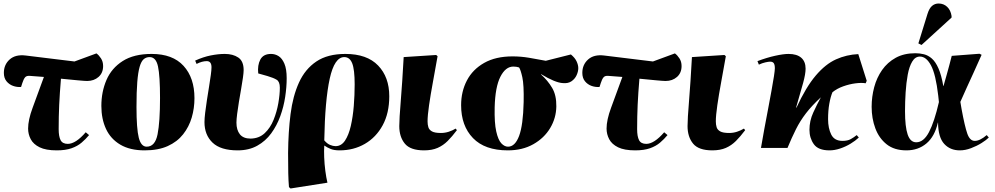

<svg xmlns="http://www.w3.org/2000/svg" viewBox="-20 -842 5664 1093"><path d="M303 14Q241 14 205.5 -3.5Q170 -21 155 -49.5Q140 -78 140 -110Q140 -159 165.5 -228Q191 -297 230 -404Q210 -405 190.5 -407Q171 -409 151 -410Q131 -412 122.5 -401.5Q114 -391 107 -369L100 -347Q77 -345 54.5 -353Q32 -361 17 -379.5Q2 -398 2 -427Q2 -474 35 -503.5Q68 -533 126 -526L404 -492L529 -538Q543 -528 555 -509.5Q567 -491 567 -466Q567 -427 541 -404Q515 -381 476 -381Q463 -381 420.5 -385Q378 -389 327 -394Q320 -311 317 -245Q314 -179 314 -107Q314 -65 325 -44Q336 -23 366 -23Q411 -23 468 -89L487 -73Q468 -50 444.5 -30Q421 -10 387 2Q353 14 303 14Z M803 14Q720 14 665 -18.5Q610 -51 583.5 -108Q557 -165 557 -239Q557 -319 586 -386.5Q615 -454 678.5 -494.5Q742 -535 843 -535Q963 -535 1025 -467Q1087 -399 1087 -283Q1087 -226 1071.5 -173Q1056 -120 1022.5 -77.5Q989 -35 935 -10.5Q881 14 803 14ZM815 -7Q863 -7 877 -77.5Q891 -148 891 -284Q891 -410 879.5 -463.5Q868 -517 832 -517Q812 -517 798 -505Q784 -493 775 -462Q766 -431 761.5 -375.5Q757 -320 757 -233Q757 -109 770 -58Q783 -7 815 -7Z M1333 14Q1236 14 1190 -30Q1144 -74 1144 -147Q1144 -167 1148 -200.5Q1152 -234 1158 -272.5Q1164 -311 1170 -348Q1176 -385 1180 -414.5Q1184 -444 1184 -459Q1184 -494 1157 -494Q1130 -494 1099 -478L1091 -497Q1137 -518 1180 -526.5Q1223 -535 1260 -535Q1306 -535 1336.5 -514.5Q1367 -494 1367 -443Q1367 -429 1363 -400Q1359 -371 1352.5 -334.5Q1346 -298 1340 -261.5Q1334 -225 1330 -193.5Q1326 -162 1326 -144Q1326 -102 1345.5 -77.5Q1365 -53 1407 -53Q1455 -54 1487 -84Q1519 -114 1537.5 -160Q1556 -206 1564.5 -255Q1573 -304 1573 -343Q1573 -377 1555 -388Q1537 -399 1503 -409L1450 -424Q1445 -471 1462 -503Q1479 -535 1523 -535Q1546 -535 1566 -522.5Q1586 -510 1599 -479.5Q1612 -449 1612 -397Q1612 -347 1603.5 -290.5Q1595 -234 1575.5 -180.5Q1556 -127 1524 -83Q1492 -39 1444.5 -12.5Q1397 14 1333 14Z M1634 231 1625 223Q1622 189 1621 143.5Q1620 98 1620 29Q1621 -90 1634 -192.5Q1647 -295 1682 -372Q1717 -449 1781 -492Q1845 -535 1946 -535Q2069 -535 2132.5 -469Q2196 -403 2196 -294Q2196 -198 2158.5 -129Q2121 -60 2057 -23Q1993 14 1913 14Q1882 14 1862.5 6Q1843 -2 1827 -13H1826Q1824 15 1825.5 53.5Q1827 92 1832 130.5Q1837 169 1844 198ZM1890 -10Q1923 -10 1944 -41.5Q1965 -73 1977 -125Q1989 -177 1994 -239Q1999 -301 1999 -362Q1999 -446 1985 -481.5Q1971 -517 1940 -517Q1884 -517 1857 -394Q1830 -271 1826 -43Q1842 -24 1859 -17Q1876 -10 1890 -10Z M2394 14Q2316 14 2284.5 -24.5Q2253 -63 2253 -124Q2253 -165 2261.5 -268Q2270 -371 2278 -517L2463 -529L2471 -522Q2458 -448 2444.5 -375Q2431 -302 2422.5 -243Q2414 -184 2414 -151Q2414 -133 2418.5 -118Q2423 -103 2439 -94Q2455 -85 2490 -85Q2513 -85 2534.5 -92Q2556 -99 2574 -110L2581 -101Q2554 -65 2528.5 -39.5Q2503 -14 2471 0Q2439 14 2394 14Z M2871 14Q2740 14 2672.5 -56Q2605 -126 2605 -243Q2605 -321 2638 -384Q2671 -447 2736.5 -484Q2802 -521 2898 -521Q2946 -521 2992.5 -513Q3039 -505 3087 -496L3230 -532Q3253 -513 3262.5 -492.5Q3272 -472 3272 -454Q3272 -435 3262.5 -414Q3253 -393 3233.5 -379.5Q3214 -366 3184 -369Q3141 -371 3060 -420V-418Q3098 -384 3123 -342Q3148 -300 3147 -236Q3146 -170 3112 -113Q3078 -56 3016 -21Q2954 14 2871 14ZM2872 -7Q2912 -7 2935 -68Q2958 -129 2961 -261Q2963 -359 2953.5 -402Q2944 -445 2935 -458Q2921 -463 2902 -463Q2858 -463 2828.5 -405Q2799 -347 2796 -231Q2794 -142 2805 -93.5Q2816 -45 2834 -26Q2852 -7 2872 -7Z M3596 14Q3534 14 3498.5 -3.5Q3463 -21 3448 -49.5Q3433 -78 3433 -110Q3433 -159 3458.5 -228Q3484 -297 3523 -404Q3503 -405 3483.5 -407Q3464 -409 3444 -410Q3424 -412 3415.5 -401.5Q3407 -391 3400 -369L3393 -347Q3370 -345 3347.5 -353Q3325 -361 3310 -379.5Q3295 -398 3295 -427Q3295 -474 3328 -503.5Q3361 -533 3419 -526L3697 -492L3822 -538Q3836 -528 3848 -509.5Q3860 -491 3860 -466Q3860 -427 3834 -404Q3808 -381 3769 -381Q3756 -381 3713.5 -385Q3671 -389 3620 -394Q3613 -311 3610 -245Q3607 -179 3607 -107Q3607 -65 3618 -44Q3629 -23 3659 -23Q3704 -23 3761 -89L3780 -73Q3761 -50 3737.5 -30Q3714 -10 3680 2Q3646 14 3596 14Z M4035 14Q3957 14 3925.5 -24.5Q3894 -63 3894 -124Q3894 -165 3902.5 -268Q3911 -371 3919 -517L4104 -529L4112 -522Q4099 -448 4085.5 -375Q4072 -302 4063.5 -243Q4055 -184 4055 -151Q4055 -133 4059.5 -118Q4064 -103 4080 -94Q4096 -85 4131 -85Q4154 -85 4175.5 -92Q4197 -99 4215 -110L4222 -101Q4195 -65 4169.5 -39.5Q4144 -14 4112 0Q4080 14 4035 14Z M4702 14Q4638 14 4613 -21Q4588 -56 4588 -103Q4588 -154 4609.5 -201Q4631 -248 4653 -288Q4602 -241 4568.5 -197.5Q4535 -154 4511 -106Q4487 -58 4463 0H4312Q4320 -50 4331 -107.5Q4342 -165 4352.5 -221.5Q4363 -278 4372 -326.5Q4381 -375 4386 -408.5Q4391 -442 4391 -453Q4391 -473 4385 -482Q4379 -491 4364 -491Q4355 -491 4337 -487Q4319 -483 4300 -474L4292 -494Q4345 -514 4392.5 -524.5Q4440 -535 4469 -535Q4516 -535 4541 -513.5Q4566 -492 4566 -451Q4566 -421 4552 -370Q4538 -319 4512 -230L4514 -229Q4568 -346 4623.5 -411.5Q4679 -477 4739 -504Q4799 -531 4866 -534L4914 -382L4908 -368Q4884 -372 4849.5 -367.5Q4815 -363 4780 -350.5Q4745 -338 4719 -317Q4708 -291 4701 -251.5Q4694 -212 4694 -164Q4694 -112 4712 -76Q4730 -40 4776 -40Q4805 -40 4823 -50Q4841 -60 4857 -73L4869 -59Q4850 -41 4822 -24Q4794 -7 4762.5 3.5Q4731 14 4702 14Z M5140 14Q5071 14 5027.5 -20.5Q4984 -55 4963 -111.5Q4942 -168 4942 -234Q4942 -291 4956.5 -345.5Q4971 -400 5001.5 -443.5Q5032 -487 5079 -513Q5126 -539 5191 -539Q5216 -539 5240 -533Q5264 -527 5285 -508.5Q5306 -490 5322.5 -452.5Q5339 -415 5350 -352H5351Q5362 -391 5370 -419Q5378 -447 5384.5 -472Q5391 -497 5398 -524L5556 -536L5568 -530Q5542 -471 5521.5 -426.5Q5501 -382 5483.5 -343.5Q5466 -305 5447 -262L5454 -221Q5472 -123 5486.5 -81.5Q5501 -40 5529 -40Q5559 -40 5597 -73L5609 -59Q5595 -45 5568 -28Q5541 -11 5508 1.5Q5475 14 5444 14Q5389 14 5355 -23Q5321 -60 5320 -144H5319Q5301 -65 5254 -25.5Q5207 14 5140 14ZM5196 -32Q5238 -32 5268.5 -90Q5299 -148 5325 -261L5321 -298Q5307 -419 5280 -469.5Q5253 -520 5217 -520Q5190 -520 5173 -491.5Q5156 -463 5147.5 -417Q5139 -371 5135.5 -316.5Q5132 -262 5132 -209Q5132 -121 5147 -76.5Q5162 -32 5196 -32ZM5226 -586 5208 -595 5260 -763Q5270 -795 5286 -808.5Q5302 -822 5323 -822Q5352 -822 5372 -803Q5392 -784 5397 -751V-742Z"/></svg>

Font: Literata 72pt ExtraBold
Style: Italic
Weight: 800
Italic angle: -2°
Designer: Latin by Veronika Burian and Jose Scaglione. Greek by Irene Vlachou. Cyrillic by Vera Evstafieva
Foundry: TypeTogether
Version: Version 3.002